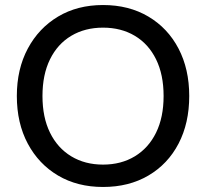

<svg xmlns="http://www.w3.org/2000/svg" viewBox="-20 -732 820 764"><path d="M390 12Q288 12 211 -33.5Q134 -79 90.5 -160.5Q47 -242 47 -350Q47 -457 90.5 -538.5Q134 -620 211 -666Q288 -712 390 -712Q493 -712 570.5 -666Q648 -620 690.5 -538.5Q733 -457 733 -350Q733 -242 690.5 -160.5Q648 -79 570.5 -33.5Q493 12 390 12ZM390 -77Q462 -77 516.5 -110Q571 -143 601 -204Q631 -265 631 -350Q631 -435 601 -496Q571 -557 516.5 -589.5Q462 -622 390 -622Q318 -622 263.5 -589.5Q209 -557 179 -496Q149 -435 149 -350Q149 -265 179 -204Q209 -143 263.5 -110Q318 -77 390 -77Z"/></svg>

Font: DM Sans 17pt Medium
Style: Regular
Weight: 500
Version: Version 4.004;gftools[0.9.30]